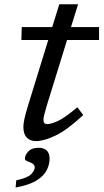

<svg xmlns="http://www.w3.org/2000/svg" viewBox="-20 -636 474 879"><path d="M194 -152Q187.5 -130 183.2 -113.2Q179 -96.5 179 -88.5Q179 -76 183.5 -72Q188 -68 197.5 -68Q215 -68 246.5 -82.8Q278 -97.5 334 -145L361 -109.5Q288.5 -41.5 235 -15.8Q181.5 10 144.5 10Q118 10 102.5 -6.2Q87 -22.5 87 -55Q87 -69 91.5 -90.5Q96 -112 107 -148.5L201 -453H78L79.5 -512H219L251.5 -616.5H337.5L305 -512H433.5V-453H287ZM94 91.5Q94 74 109.8 57.2Q125.5 40.5 157 40.5Q180.5 40.5 193.8 52.8Q207 65 207 91.5Q207 116.5 194.2 142.5Q181.5 168.5 148 189.8Q114.5 211 51.5 222.5L54.5 189.5Q107.5 178 123.2 160.8Q139 143.5 139 131Q139 118.5 127.8 112.2Q116.5 106 105.2 101.8Q94 97.5 94 91.5Z"/></svg>

Font: Newsreader Caption
Style: Italic
Weight: 400
Italic angle: -17°
Designer: Hugues Gentile
Foundry: Production Type
Version: Version 1.001